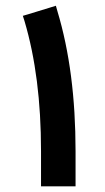

<svg xmlns="http://www.w3.org/2000/svg" viewBox="-20 -663 373 681"><path d="M248 -2V-21.5V-126.5C248 -315.4 226.6 -481 183.6 -623.5L178.2 -642.6L159.2 -636.7L79.6 -612.3L61 -606.9L66.9 -588.4C106 -457 125.5 -303.2 125.5 -127V-21.5V-2H145H228.5Z"/></svg>

Font: Shabnam
Style: Bold
Weight: 700
Foundry: DejaVu fonts team - Redesigned by Saber Rastikerdar - Based on Vazir font
Version: Version 5.0.1